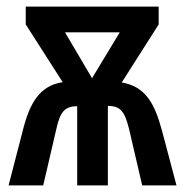

<svg xmlns="http://www.w3.org/2000/svg" viewBox="-20 -562 561 582"><path d="M461 -542H58V-488L170 -313C100 -302 70 -250 49 -166L6 0H111L151 -172C162 -221 175 -240 214 -240V0H307V-241C345 -241 358 -224 371 -172L411 0H515L471 -166C449 -248 421 -300 349 -312L461 -488ZM343 -464 259 -325 177 -464Z"/></svg>

Font: Noto Sans Display Condensed Medium
Style: Regular
Weight: 500
Width: 3
Designer: Monotype Design Team
Foundry: Monotype Imaging Inc.
Version: Version 1.900